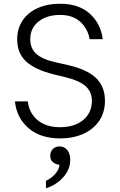

<svg xmlns="http://www.w3.org/2000/svg" viewBox="-20 -731 642 1028"><path d="M542 -191Q542 -131 512 -85.5Q482 -40 427.5 -15Q373 10 302 10Q196 10 132.5 -45Q69 -100 60 -188H129Q136 -126 181 -88Q226 -50 302 -50Q379 -50 425.5 -88.5Q472 -127 472 -191Q472 -240 438 -270Q404 -300 329 -318L271 -332Q166 -358 119 -402.5Q72 -447 72 -521Q72 -577 100.5 -620.5Q129 -664 181.5 -687.5Q234 -711 302 -711Q402 -711 461 -657.5Q520 -604 530 -521H460Q450 -578 409.5 -614.5Q369 -651 302 -651Q230 -651 186 -615.5Q142 -580 142 -521Q142 -472 174.5 -442.5Q207 -413 280 -397L338 -384Q445 -360 493.5 -314Q542 -268 542 -191ZM356 125Q356 176 318.5 218Q281 260 226 277V237Q258 222 278 197.5Q298 173 298 151Q277 149 263 137Q249 125 249 103Q249 81 263 67Q277 53 299 53Q324 53 340 72.5Q356 92 356 125Z"/></svg>

Font: Goli Light
Style: Regular
Weight: 300
Designer: jaikishan Patel
Foundry: MagicType
Version: Version 1.000